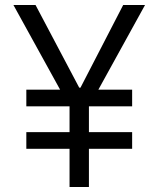

<svg xmlns="http://www.w3.org/2000/svg" viewBox="-20 -753 640 773"><path d="M338 0H260V-154H86V-221H260V-325H86V-392H222L34 -733H123L299 -400H304L476 -733H564L376 -392H512V-325H338V-221H512V-154H338Z"/></svg>

Font: PlemolJP35 Console
Style: Regular
Weight: 400
Version: v2.0.3; ttfautohint (v1.8.4.7-5d5b-dirty) -l 6 -r 45 -G 200 